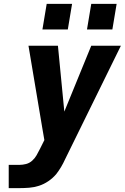

<svg xmlns="http://www.w3.org/2000/svg" viewBox="-20 -971 644 991"><path d="M25 0V-120H80Q97 -120 114.5 -124.5Q132 -129 146 -141.5Q160 -154 169 -170Q178 -186 186 -202L209 -248L198 -312L127 -735H279L312 -395L451 -735H604L316 -149Q307 -129 295.5 -109.5Q284 -90 270 -72Q252 -51 229 -35.5Q206 -20 181 -12Q156 -4 130.5 -2Q105 0 80 0ZM429 -819 451 -951H582L560 -819ZM199 -819 221 -951H352L330 -819Z"/></svg>

Font: Iosevka SS04 Hv Ex Obl
Style: Regular
Weight: 900
Width: 7
Italic angle: -9°
Monospace: yes
Designer: Belleve Invis
Foundry: Belleve Invis
Version: Version 19.0.0; ttfautohint (v1.8.4)